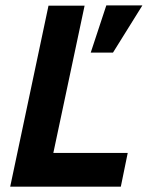

<svg xmlns="http://www.w3.org/2000/svg" viewBox="-20 -697 552 717"><path d="M18.1 0 161.1 -675.8H295.9L179.2 -126H457L431.2 0ZM401.9 -500.5H318.8L377 -676.8H511.7Z"/></svg>

Font: Lorenzo Sans
Style: Bold Italic
Weight: 700
Italic angle: -12°
Foundry: Intel Corporation
Version: Version 1.00; ttfautohint (v1.5)